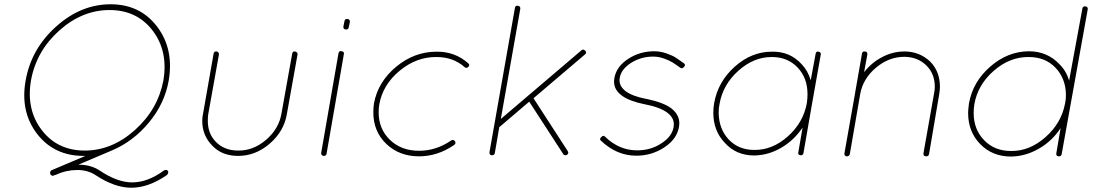

<svg xmlns="http://www.w3.org/2000/svg" viewBox="-20 -730 5153 899"><path d="M770 -353Q751 -245 677.5 -156.5Q604 -68 505 -26L347 41Q405 41 446 68Q529 124 599 124Q672 124 748 68Q760 62 767 71Q770 82 761 90Q675 149 595 149Q517 149 429 91Q392 66 342 66Q290 66 243 88L233 91Q225 96 220 90Q217 89 215 84Q213 69 224 66L380 0H372Q233 0 153.5 -103.5Q74 -207 100 -353Q126 -501 242.5 -605.5Q359 -710 498 -710Q636 -710 715.5 -605.5Q795 -501 770 -353ZM125 -353Q102 -217 175.5 -121Q249 -25 377 -25Q504 -25 611.5 -121Q719 -217 745 -353Q768 -491 694.5 -587Q621 -683 493 -683Q365 -683 257.5 -587Q150 -491 125 -353Z M1362 -489Q1375 -485 1373 -474L1323 -195Q1309 -114 1242.5 -57Q1176 0 1095 0Q1020 0 975 -47Q927 -95 927 -164Q927 -183 931 -199L980 -478Q982 -491 995 -489Q1007 -485 1005 -474L955 -195Q953 -184 953 -164Q953 -103 992.5 -64Q1032 -25 1095 -25Q1166 -24 1226 -75.5Q1286 -127 1298 -199L1348 -478Q1350 -491 1362 -489Z M1494 0Q1482 -4 1484 -15L1565 -481Q1569 -494 1580 -490Q1593 -488 1590 -476L1509 -10Q1507 0 1497 0ZM1601 -592H1598Q1586 -594 1588 -607L1593 -631Q1595 -643 1608 -641Q1620 -639 1618 -626L1613 -602Q1611 -592 1601 -592Z M1728 -204Q1728 -224 1731 -246Q1750 -347 1835 -417.5Q1920 -488 2024 -488Q2110 -489 2172 -434Q2182 -426 2173 -417Q2164 -408 2155 -416Q2102 -463 2024 -463Q1930 -464 1851 -398.5Q1772 -333 1756 -241Q1753 -223 1753 -204Q1753 -126 1806 -75Q1859 -24 1942 -24Q2022 -24 2092 -72Q2102 -79 2110 -69Q2117 -58 2106 -51Q2029 2 1942 2Q1849 2 1788 -57Q1728 -115 1728 -204Z M2720 -493Q2729 -483 2719 -475L2478 -270L2638 -23Q2645 -13 2635 -5Q2629 -3 2628 -3Q2620 -3 2617 -9L2458 -254L2322 -138Q2320 -136 2318 -136L2297 -14Q2295 -3 2284 -3H2282Q2270 -5 2272 -18L2391 -693Q2393 -705 2405 -703Q2418 -701 2416 -688L2325 -173L2702 -494Q2710 -502 2720 -493Z M2794 -71Q2785 -78 2795 -88Q2806 -99 2813 -90Q2879 -26 2963 -26Q3028 -26 3077 -59Q3126 -90 3134 -135Q3141 -175 3105 -202Q3071 -228 2998 -242H2997Q2925 -257 2891 -283Q2847 -315 2857 -366Q2867 -419 2921.5 -454.5Q2976 -490 3043 -490Q3072 -490 3100.5 -480Q3129 -470 3143.5 -460.5Q3158 -451 3182 -434Q3192 -426 3183 -417Q3174 -406 3165 -413Q3143 -429 3128.5 -438Q3114 -447 3089 -456Q3064 -465 3038 -465Q2981 -465 2934 -435Q2888 -405 2882 -366Q2875 -331 2908 -304Q2939 -280 3005 -267H3007Q3087 -250 3123 -223Q3169 -187 3159 -135Q3149 -78 3090 -39.5Q3031 -1 2959 -1Q2868 -1 2794 -71Z M3512 -2Q3427 -2 3374 -61Q3320 -117 3320 -202Q3320 -227 3324 -248Q3342 -348 3420.5 -418Q3499 -488 3594 -488Q3678 -490 3733 -430Q3763 -399 3776 -354L3799 -478Q3801 -491 3813 -488Q3825 -486 3823 -474L3782 -243L3742 -13Q3740 -3 3730 -3H3728Q3715 -5 3718 -17L3738 -133Q3699 -74 3638.5 -38.5Q3578 -3 3512 -2ZM3349 -243Q3345 -224 3345 -202Q3346 -126 3392 -77Q3438 -28 3512 -28Q3597 -27 3669.5 -92Q3742 -157 3758 -248Q3761 -269 3761 -289Q3761 -365 3714.5 -414Q3668 -463 3594 -463H3593Q3509 -463 3437 -398.5Q3365 -334 3349 -243Z M4304 -13 4354 -295Q4357 -310 4357 -324Q4357 -385 4317 -424Q4277 -463 4215 -464Q4142 -464 4081.5 -413Q4021 -362 4008 -291L3959 -8Q3959 -6 3957 -4Q3957 -3 3956 -3Q3956 -1 3954 -1L3953 0Q3952 1 3950 1Q3949 2 3948 2H3946H3944Q3932 0 3934 -13L3984 -295V-296L4016 -479Q4018 -491 4031 -489Q4043 -487 4041 -474L4026 -392Q4060 -436 4110 -462.5Q4160 -489 4215 -489Q4285 -489 4335 -442Q4381 -396 4381 -324Q4381 -309 4378 -291L4330 -8Q4328 2 4316 2H4314Q4302 0 4304 -13Z M4714 3Q4626 3 4569 -56Q4513 -114 4513 -201Q4513 -216 4517 -246Q4535 -347 4616.5 -418Q4698 -489 4797 -490Q4883 -490 4940 -430Q4972 -399 4986 -353L5048 -690Q5050 -702 5063 -700Q5075 -698 5073 -686L4951 -8Q4949 2 4939 2H4936Q4924 0 4926 -12L4946 -130Q4907 -70 4844.5 -34Q4782 2 4714 3ZM4542 -241Q4539 -222 4539 -201Q4539 -124 4588 -73.5Q4637 -23 4714 -23Q4801 -22 4875.5 -88Q4950 -154 4967 -246Q4971 -263 4971 -286Q4970 -363 4922 -413Q4874 -463 4797 -463Q4708 -464 4633 -398.5Q4558 -333 4542 -241Z"/></svg>

Font: Quicksand
Style: Light Italic
Weight: 300
Italic angle: -12°
Designer: Andrew Paglinawan
Foundry: Andrew Paglinawan
Version: 1.002